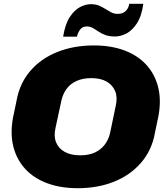

<svg xmlns="http://www.w3.org/2000/svg" viewBox="-20 -979 862 1010"><path d="M388 11Q300 11 230 -14.5Q160 -40 114.5 -88.5Q69 -137 51 -205Q33 -273 48 -358L67 -449Q83 -540 139 -605.5Q195 -671 281.5 -705.5Q368 -740 474 -740Q563 -740 632.5 -714.5Q702 -689 747.5 -640.5Q793 -592 811 -524Q829 -456 814 -371L795 -280Q779 -189 722.5 -123.5Q666 -58 580.5 -23.5Q495 11 388 11ZM402 -162Q447 -162 478.5 -176.5Q510 -191 530.5 -217.5Q551 -244 559 -279L589 -423Q599 -467 586 -499Q573 -531 541.5 -549.5Q510 -568 461 -568Q416 -568 383.5 -553.5Q351 -539 331 -512.5Q311 -486 303 -450L272 -306Q262 -263 275 -230.5Q288 -198 320.5 -180Q353 -162 402 -162ZM585 -787Q556 -787 535 -794.5Q514 -802 498 -813Q482 -824 467.5 -832Q453 -840 437 -840Q413 -840 400.5 -822Q388 -804 385 -786H312Q323 -853 347.5 -890Q372 -927 401.5 -942Q431 -957 457 -957Q484 -957 502 -949Q520 -941 535 -931.5Q550 -922 565 -914Q580 -906 600 -906Q624 -906 640 -920Q656 -934 660 -959H734Q725 -894 700 -856Q675 -818 644.5 -802.5Q614 -787 585 -787Z"/></svg>

Font: Hubot Sans Condensed ExtraLight Black
Style: Italic
Weight: 900
Italic angle: -12.0243°
Version: Version 2.000